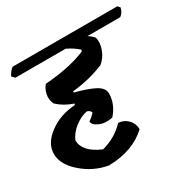

<svg xmlns="http://www.w3.org/2000/svg" viewBox="-158 -780 1017 1021"><g transform="rotate(-30 350.5 -269.5)"><path d="M419 -246Q419 -181 370 -126Q325 -116 290 -131Q255 -146 254 -168Q277 -184 292 -201Q288 -218 268 -222Q231 -215 193 -186Q155 -157 139 -118Q141 -47 243 -4Q327 -26 383 -86Q418 -83 441 -59.5Q464 -36 465 0Q377 83 228 86Q141 71 72.5 11.5Q4 -48 4 -113Q4 -178 72 -228Q140 -278 231 -283L233 -291Q176 -310 137 -347Q123 -376 129.5 -407.5Q136 -439 154 -458Q305 -469 404 -511L409 -520Q380 -547 338 -567H30L13 -584Q29 -613 46 -625H689L701 -611Q694 -581 673 -567H472Q493 -554 506 -538Q516 -507 501.5 -466Q487 -425 455 -399Q364 -361 260 -351L258 -344Q335 -324 377 -302Q419 -280 419 -246Z"/></g></svg>

Font: Tillana
Style: Bold
Weight: 700
Designer: Lipi Raval (Devanagari, Latin), Jonny Pinhorn (Latin)
Foundry: Indian Type Foundry
Version: Version 2.002;PS 1.0;hotconv 1.0.79;makeotf.lib2.5.61930; tt